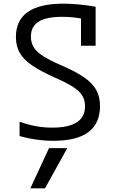

<svg xmlns="http://www.w3.org/2000/svg" viewBox="-20 -760 640 1050"><path d="M272 10Q177 10 87 -16V-94Q134 -78 176.5 -70Q219 -62 266 -62Q445 -62 445 -179Q445 -212 430 -237Q415 -262 378.5 -285.5Q342 -309 279 -336Q203 -370 156 -402Q109 -434 88 -471Q67 -508 67 -558Q67 -740 327 -740Q368 -740 414 -735.5Q460 -731 503 -723V-510H423V-659Q394 -664 369.5 -666Q345 -668 319 -668Q233 -668 191 -641.5Q149 -615 149 -559Q149 -527 164.5 -501.5Q180 -476 217 -452.5Q254 -429 317 -402Q396 -368 441.5 -336Q487 -304 507 -267Q527 -230 527 -180Q527 10 272 10ZM226 270 348 50H248L146 270Z"/></svg>

Font: M PLUS Code Latin 60
Style: Regular
Weight: 400
Width: 7
Monospace: yes
Designer: Coji Morishita
Foundry: UNDERFOREST DESIGN
Version: Version 1.005; ttfautohint (v1.8.3)